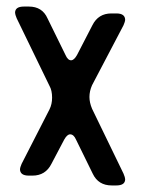

<svg xmlns="http://www.w3.org/2000/svg" viewBox="-20 -505 432 586"><path d="M131 -243Q139 -229 139 -207Q139 -187 131 -171L46 -5Q41 7 41 11Q41 31 68 31H79Q119 31 137 -5L176 -79Q185 -95 194 -95Q205 -95 212 -79L263 25Q280 61 321 61H335Q362 61 362 42Q362 37 357 25L261 -173Q253 -192 253 -209Q253 -227 261 -245L357 -428Q362 -440 362 -444Q362 -464 335 -464H320Q280 -464 262 -428L215 -337Q206 -321 197 -321Q187 -321 180 -337L125 -449Q109 -485 68 -485H53Q26 -485 26 -466Q26 -461 31 -449Z"/></svg>

Font: WD-XL Lubrifont TC
Style: Regular
Weight: 400
Designer: [WD-XL Lubrifont] Copyright 2020-2022 (c) NightFurySL2001, Skr-ZERO; [ZCOOL QingKe HuangYou] Copyright 2018-2022 (c) The
Version: Version 2.001;hotconv 1.1.1;makeotfexe 2.6.0